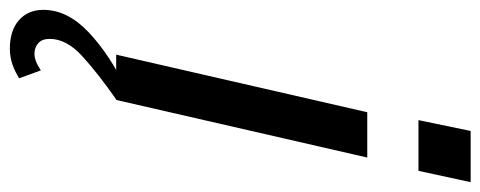

<svg xmlns="http://www.w3.org/2000/svg" viewBox="-405 -447 976 390"><g transform="rotate(90 83.0 -252.0)"><path d="M-1 0 116 -510H208L91 0ZM132 -614 154 -720H258L235 -614ZM-13 216Q-50 216 -71 197.5Q-92 179 -92 148Q-92 99 -46.5 56Q-1 13 68 -20L90 0Q37 37 2 69Q-33 101 -33 135Q-33 151 -24 158.5Q-15 166 -3 166Q12 166 31 153L47 197Q33 206 18 211Q3 216 -13 216Z"/></g></svg>

Font: Instrument Sans Condensed Medium
Style: Italic
Weight: 500
Width: 3
Italic angle: -13°
Designer: Rodrigo Fuenzalida
Foundry: fragTYPE
Version: Version 1.000;gftools[0.9.28]